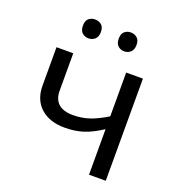

<svg xmlns="http://www.w3.org/2000/svg" viewBox="-132 -838 877 947"><g transform="rotate(20 306.5 -365.0)"><path d="M162.1 -536.1V-340.8Q162.1 -249 265.1 -249Q310.1 -249 350.3 -262.5Q390.6 -275.9 439.9 -306.2V-536.1H527.8V0H439.9V-238.8Q386.2 -204.1 343 -190.4Q299.8 -176.8 247.1 -176.8Q167 -176.8 120.6 -218.8Q74.2 -260.7 74.2 -335V-536.1ZM394 -730Q413.1 -730 427.2 -718.5Q441.4 -707 441.4 -681.2Q441.4 -655.3 427.2 -643.1Q413.1 -630.9 394 -630.9Q375.5 -630.9 361.8 -643.1Q348.1 -655.3 348.1 -681.2Q348.1 -707 361.8 -718.5Q375.5 -730 394 -730ZM207 -730Q226.1 -730 240.2 -718.5Q254.4 -707 254.4 -681.2Q254.4 -655.3 240.2 -643.1Q226.1 -630.9 207 -630.9Q187.5 -630.9 173.8 -643.1Q160.2 -655.3 160.2 -681.2Q160.2 -707 173.8 -718.5Q187.5 -730 207 -730Z"/></g></svg>

Font: NotoSans
Style: Regular
Weight: 400
Designer: Monotype Design team
Foundry: Monotype Imaging Inc.
Version: Version 1.04; ttfautohint (v1.4.1)